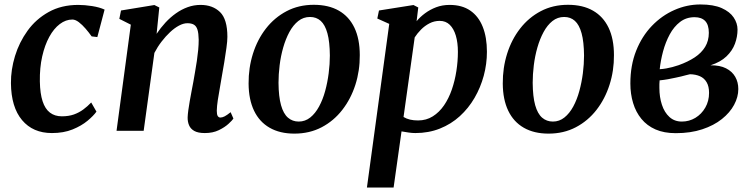

<svg xmlns="http://www.w3.org/2000/svg" viewBox="-20 -586 3377 860"><path d="M212.5 10Q127.5 10 78.8 -48Q30 -106 29 -213.5Q28.5 -273.5 47.2 -335Q66 -396.5 103.5 -448.5Q141 -500.5 198 -532.2Q255 -564 330.5 -564Q359 -564 392.5 -558.8Q426 -553.5 448.5 -543L416 -420L390.5 -423Q378.5 -440 363.5 -457.5Q348.5 -475 333 -486.8Q317.5 -498.5 304 -498.5Q274.5 -498.5 247.8 -478.2Q221 -458 200.8 -421Q180.5 -384 169 -333.2Q157.5 -282.5 158.5 -221Q159.5 -167 170.8 -132.5Q182 -98 203.8 -81.5Q225.5 -65 257 -65Q287.5 -65 310.8 -73.2Q334 -81.5 353 -95.5Q372 -109.5 388.5 -127L412 -86Q399 -67.5 372 -45Q345 -22.5 305 -6.2Q265 10 212.5 10Z M681.5 -434.5Q699.5 -461.5 721.2 -485Q743 -508.5 768 -526.2Q793 -544 820.8 -554Q848.5 -564 878.5 -564Q932.5 -564 965.5 -532Q998.5 -500 998.5 -421Q998.5 -402 994.2 -371.2Q990 -340.5 984.5 -307Q979 -273.5 974 -246.5Q970 -221 964.8 -192.5Q959.5 -164 955.5 -137.2Q951.5 -110.5 951 -90Q951 -72.5 955.5 -66Q960 -59.5 967 -59.5Q976 -59.5 986.5 -65Q997 -70.5 1013 -83.5L1025.5 -55Q1021 -47.5 1004 -31.8Q987 -16 960.2 -3Q933.5 10 897.5 10Q867 10 850.2 0.5Q833.5 -9 826.8 -25Q820 -41 820.5 -61Q821 -74 823.5 -92.5Q826 -111 829.8 -132.5Q833.5 -154 837.8 -176.2Q842 -198.5 846 -219.5Q849.5 -240.5 853.8 -264.5Q858 -288.5 861.8 -313.5Q865.5 -338.5 867.8 -362.8Q870 -387 870 -408Q869.5 -437 864.5 -453Q859.5 -469 848.5 -475.5Q837.5 -482 819.5 -482Q801.5 -482 781.5 -471.2Q761.5 -460.5 741.8 -442Q722 -423.5 703.8 -399.8Q685.5 -376 671.5 -349L623.5 0H502L566 -475.5L514.5 -501.5L522 -539L671.5 -563.5L693.5 -552.5Z M1385.5 -564.5Q1452 -564.5 1497.8 -538.2Q1543.5 -512 1567.5 -461.8Q1591.5 -411.5 1591.5 -339Q1592 -269.5 1571.8 -206.2Q1551.5 -143 1513.2 -93.8Q1475 -44.5 1420.8 -16Q1366.5 12.5 1298.5 12.5Q1233.5 12.5 1187.8 -13.8Q1142 -40 1118 -90Q1094 -140 1093.5 -211.5Q1093 -282 1113 -345.5Q1133 -409 1171.2 -458.2Q1209.5 -507.5 1263.8 -536Q1318 -564.5 1385.5 -564.5ZM1368.5 -510Q1339 -510 1316 -491.8Q1293 -473.5 1276.2 -442.5Q1259.5 -411.5 1248.5 -373Q1237.5 -334.5 1232.5 -293.5Q1227.5 -252.5 1227.5 -215Q1228 -153 1238.8 -114.8Q1249.5 -76.5 1269.8 -59Q1290 -41.5 1318 -41.5Q1347 -41.5 1369.8 -59.8Q1392.5 -78 1409.2 -109Q1426 -140 1436.5 -178.5Q1447 -217 1452.2 -258Q1457.5 -299 1457.5 -337Q1457 -399 1446.5 -437Q1436 -475 1416.5 -492.5Q1397 -510 1368.5 -510Z M1623.5 254 1723.5 -479 1670 -503 1677.5 -539 1832 -563.5 1853.5 -552.5 1846 -491Q1861.5 -510 1883.8 -526.5Q1906 -543 1933.5 -553.5Q1961 -564 1994 -564Q2049.5 -564 2086.5 -538.5Q2123.5 -513 2142.2 -466Q2161 -419 2161 -354Q2161 -299.5 2146.8 -246.8Q2132.5 -194 2105.5 -147.5Q2078.5 -101 2039.5 -65.5Q2000.5 -30 1950.2 -10Q1900 10 1840.5 10Q1825.5 10 1809.5 7.5Q1793.5 5 1778.5 2.5L1743 254ZM1787.5 -62Q1800.5 -54 1816.8 -50.2Q1833 -46.5 1852.5 -46.5Q1889.5 -46.5 1918.5 -64.8Q1947.5 -83 1968.8 -114Q1990 -145 2003.8 -184.8Q2017.5 -224.5 2024.2 -268Q2031 -311.5 2031 -353.5Q2031 -395 2021.8 -426.2Q2012.5 -457.5 1994.5 -475Q1976.5 -492.5 1949.5 -492.5Q1925 -492.5 1903.8 -481.5Q1882.5 -470.5 1865.8 -453.5Q1849 -436.5 1837.5 -418.5Z M2524 -564.5Q2590.5 -564.5 2636.2 -538.2Q2682 -512 2706 -461.8Q2730 -411.5 2730 -339Q2730.5 -269.5 2710.2 -206.2Q2690 -143 2651.8 -93.8Q2613.5 -44.5 2559.2 -16Q2505 12.5 2437 12.5Q2372 12.5 2326.2 -13.8Q2280.5 -40 2256.5 -90Q2232.5 -140 2232 -211.5Q2231.5 -282 2251.5 -345.5Q2271.5 -409 2309.8 -458.2Q2348 -507.5 2402.2 -536Q2456.5 -564.5 2524 -564.5ZM2507 -510Q2477.5 -510 2454.5 -491.8Q2431.5 -473.5 2414.8 -442.5Q2398 -411.5 2387 -373Q2376 -334.5 2371 -293.5Q2366 -252.5 2366 -215Q2366.5 -153 2377.2 -114.8Q2388 -76.5 2408.2 -59Q2428.5 -41.5 2456.5 -41.5Q2485.5 -41.5 2508.2 -59.8Q2531 -78 2547.8 -109Q2564.5 -140 2575 -178.5Q2585.5 -217 2590.8 -258Q2596 -299 2596 -337Q2595.5 -399 2585 -437Q2574.5 -475 2555 -492.5Q2535.5 -510 2507 -510Z M3007 10.5Q2954.5 10.5 2916.2 -6.2Q2878 -23 2853 -53.5Q2828 -84 2815.8 -124.5Q2803.5 -165 2803.5 -212Q2803.5 -293.5 2829.5 -358.8Q2855.5 -424 2900 -470.2Q2944.5 -516.5 3000.8 -541.2Q3057 -566 3117 -566Q3176 -566 3212.5 -549.8Q3249 -533.5 3266.2 -507.8Q3283.5 -482 3283.5 -453.5Q3283.5 -421.5 3272 -390.2Q3260.5 -359 3234 -333.5Q3207.5 -308 3162.5 -293.5Q3204.5 -294 3232 -280Q3259.5 -266 3273.2 -242Q3287 -218 3287 -187Q3287 -151.5 3268.2 -116.5Q3249.5 -81.5 3213.5 -52.8Q3177.5 -24 3125.5 -6.8Q3073.5 10.5 3007 10.5ZM3034 -41.5Q3067 -41.5 3094.8 -58.2Q3122.5 -75 3139.2 -104.2Q3156 -133.5 3156 -170Q3156 -199 3145.2 -217.5Q3134.5 -236 3115.2 -244.5Q3096 -253 3070.5 -253.5Q3063 -252 3052.8 -249.2Q3042.5 -246.5 3030.8 -243.5Q3019 -240.5 3006 -238Q2990 -234.5 2972.2 -231.2Q2954.5 -228 2934.5 -226Q2933.5 -218 2933.5 -209.5Q2933.5 -201 2933.5 -192.5Q2933.5 -151 2944.8 -116.8Q2956 -82.5 2978.5 -62Q3001 -41.5 3034 -41.5ZM2935 -276Q2950.5 -277 2964.2 -279.5Q2978 -282 2991.5 -285.5Q3005 -289 3019.5 -294Q3061.5 -309 3091.8 -329Q3122 -349 3138.5 -376.2Q3155 -403.5 3155 -439Q3155 -474.5 3138.8 -491.8Q3122.5 -509 3091 -509Q3054 -509 3026.2 -487.8Q2998.5 -466.5 2979.8 -431.8Q2961 -397 2950 -356Q2939 -315 2935 -276Z"/></svg>

Font: Merriweather 28pt SemiBold
Style: Italic
Weight: 600
Italic angle: -7.8°
Version: Version 2.101